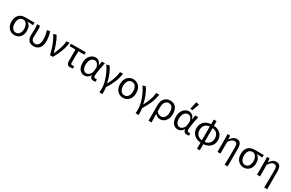

<svg xmlns="http://www.w3.org/2000/svg" viewBox="231 -2581 6930 4572"><g transform="rotate(30 3695.5 -295.5)"><path d="M263.9 12Q205.1 12 155.5 -16.9Q105.8 -45.7 75.9 -101.5Q45.9 -157.2 45.9 -237.7Q45.9 -323 77.5 -378.2Q109.1 -433.3 159.7 -459.7Q210.4 -486.1 268.1 -486.1H534.1V-415.6Q492.8 -419.4 456.9 -421.4Q420.9 -423.5 380.4 -423.8V-419.8Q425.5 -395.1 450.8 -345.5Q476 -295.8 476 -227.4Q476 -151.7 447.8 -98.2Q419.6 -44.6 371.5 -16.3Q323.4 12 263.9 12ZM264.6 -56.5Q303.1 -56.5 332.6 -78.1Q362.1 -99.8 379 -139.6Q395.8 -179.4 395.8 -234Q395.8 -282.6 380.6 -324.6Q365.3 -366.6 336.4 -392.1Q307.5 -417.6 265.9 -417.6Q227.5 -417.6 197 -397.9Q166.5 -378.2 148.7 -338.3Q130.9 -298.4 130.9 -237.7Q130.9 -182 148.4 -141.3Q165.9 -100.5 196 -78.5Q226.2 -56.5 264.6 -56.5Z M794.8 12Q737 12 695.4 -9.4Q653.9 -30.8 632 -73.9Q610.2 -116.9 610.2 -180.5Q610.2 -223.6 612.2 -266.5Q614.2 -309.5 614.2 -352.6Q614.2 -382 613.2 -414.9Q612.1 -447.9 606 -486.1H686.1Q691.4 -461.1 692.5 -433Q693.5 -404.9 693.5 -372.7Q693.5 -331.8 690.5 -276.4Q687.5 -220.9 687.5 -175.6Q687.5 -132.2 702.6 -106.1Q717.7 -80.1 742.4 -68.3Q767.1 -56.5 796.1 -56.5Q831.1 -56.5 858.6 -76.2Q886 -95.9 901.9 -136.5Q917.7 -177.2 917.7 -240.3Q917.7 -296 909.3 -354.1Q900.9 -412.2 877.6 -478.5L957.6 -498.1Q979.6 -435 990.4 -371.4Q1001.2 -307.8 1001.2 -243Q1001.2 -160.5 975.2 -103.5Q949.2 -46.5 902.6 -17.3Q855.9 12 794.8 12Z M1239.2 0Q1221.1 -89.2 1193.1 -175.4Q1165.1 -261.6 1129.4 -338.5Q1093.6 -415.4 1052.1 -477.3L1134.6 -498.1Q1159.5 -459.5 1183.3 -408.6Q1207.2 -357.7 1227.9 -301.5Q1248.6 -245.4 1265.1 -189.6Q1281.5 -133.9 1291.9 -84.6H1295.9Q1325.9 -146.8 1351.3 -214.7Q1376.8 -282.6 1394 -351.7Q1411.3 -420.7 1417.2 -486.1H1500Q1487.1 -401.5 1463.9 -322.7Q1440.7 -243.9 1405.2 -164.8Q1369.7 -85.8 1320.3 0Z M1798.4 12Q1761.3 12 1739.4 -2Q1717.6 -16 1708.2 -43.4Q1698.8 -70.7 1698.8 -110.3V-419.1H1536V-481.4L1605.7 -486.1H1943.8V-419.1H1779.5Q1777.8 -336.8 1776.9 -257.3Q1776.1 -177.7 1776.1 -104.3Q1776.1 -79.3 1786.4 -67.9Q1796.8 -56.5 1816.6 -56.5Q1828.7 -56.5 1840.4 -58.8Q1852.2 -61.1 1864.5 -64.5L1876.4 -0.9Q1862 3.5 1841.6 7.8Q1821.1 12 1798.4 12Z M2189.5 12Q2106 12 2053.9 -51.5Q2001.9 -115.1 2001.9 -234.2Q2001.9 -318.1 2031.8 -376.9Q2061.7 -435.7 2110.3 -466.9Q2159 -498.1 2215.1 -498.1Q2245.2 -498.1 2274.4 -485.6Q2303.6 -473.1 2327.3 -445.1Q2350.9 -417.1 2364.8 -370.9H2367.5L2387.8 -486.1H2469.3Q2459.3 -438.1 2448.8 -385.6Q2438.2 -333.1 2429.2 -281.8Q2420.1 -230.4 2414.3 -185.4Q2408.4 -140.4 2408.4 -106.8Q2408.4 -82.4 2422.5 -69.5Q2436.6 -56.5 2456.4 -56.5Q2464.6 -56.5 2473.6 -58.6Q2482.5 -60.7 2490.3 -63.7L2502.1 -0.9Q2492.1 3.5 2476.3 7.8Q2460.6 12 2438.9 12Q2395.9 12 2369.7 -12.1Q2343.5 -36.2 2343.2 -86.8H2340.4Q2284.6 12 2189.5 12ZM2206.2 -57.2Q2238.1 -57.2 2267.2 -77.7Q2296.4 -98.3 2315.9 -132.7Q2335.4 -167.1 2338.3 -207.9L2345.6 -299.5Q2332.2 -352.3 2312.2 -380.3Q2292.2 -408.4 2269.6 -418.6Q2246.9 -428.9 2224.1 -428.9Q2189 -428.9 2157.8 -407Q2126.6 -385 2106.7 -342.1Q2086.9 -299.2 2086.9 -234.9Q2086.9 -150.9 2118.7 -104Q2150.5 -57.2 2206.2 -57.2Z M2701.4 178.5Q2703.2 156.6 2704.2 139.4Q2705.3 122.2 2705.5 103.5Q2705.6 84.9 2705.6 58Q2705.6 -2.3 2689.2 -74.7Q2672.8 -147.2 2645 -221.5Q2617.1 -295.9 2582.4 -362.4Q2547.7 -429 2511.1 -477.3L2593.6 -498.1Q2616.4 -466.6 2640.1 -421.7Q2663.9 -376.9 2685.9 -323.4Q2707.9 -269.8 2725.6 -211.7Q2743.3 -153.6 2754.1 -96.9H2758.1Q2790 -158.2 2816.9 -222.1Q2843.9 -285.9 2862.3 -352.1Q2880.6 -418.4 2886.2 -486.1H2969Q2959.2 -424.6 2944.6 -368.8Q2930.1 -313 2907.7 -257Q2885.3 -201.1 2853.3 -139.6Q2821.3 -78.1 2775.7 -4.6Q2782.2 38.3 2784 87.4Q2785.9 136.5 2785.9 178.5Z M3249.4 12Q3188.5 12 3138.3 -17.7Q3088.2 -47.5 3058 -104.4Q3027.9 -161.3 3027.9 -242.4Q3027.9 -324.2 3058 -381.1Q3088.2 -438 3138.3 -468Q3188.5 -498.1 3249.4 -498.1Q3310.2 -498.1 3360.4 -468Q3410.6 -438 3440.7 -381.1Q3470.8 -324.2 3470.8 -242.4Q3470.8 -161.3 3440.7 -104.4Q3410.6 -47.5 3360.4 -17.7Q3310.2 12 3249.4 12ZM3249.4 -56.5Q3314.3 -56.5 3350 -107.4Q3385.8 -158.2 3385.8 -242.4Q3385.8 -298.7 3369.7 -341Q3353.5 -383.2 3323 -406.4Q3292.4 -429.6 3249.4 -429.6Q3206.3 -429.6 3175.8 -406.4Q3145.2 -383.2 3129.1 -341Q3112.9 -298.7 3112.9 -242.4Q3112.9 -158.2 3149 -107.4Q3185.1 -56.5 3249.4 -56.5Z M3696.4 178.5Q3698.2 156.6 3699.2 139.4Q3700.3 122.2 3700.5 103.5Q3700.6 84.9 3700.6 58Q3700.6 -2.3 3684.2 -74.7Q3667.8 -147.2 3640 -221.5Q3612.1 -295.9 3577.4 -362.4Q3542.7 -429 3506.1 -477.3L3588.6 -498.1Q3611.4 -466.6 3635.1 -421.7Q3658.9 -376.9 3680.9 -323.4Q3702.9 -269.8 3720.6 -211.7Q3738.3 -153.6 3749.1 -96.9H3753.1Q3785 -158.2 3811.9 -222.1Q3838.9 -285.9 3857.3 -352.1Q3875.6 -418.4 3881.2 -486.1H3964Q3954.2 -424.6 3939.6 -368.8Q3925.1 -313 3902.7 -257Q3880.3 -201.1 3848.3 -139.6Q3816.3 -78.1 3770.7 -4.6Q3777.2 38.3 3779 87.4Q3780.9 136.5 3780.9 178.5Z M4052 178.5V-248.2Q4052 -332.9 4081.2 -388.1Q4110.3 -443.3 4158.9 -470.7Q4207.4 -498.1 4266.4 -498.1Q4367.9 -498.1 4422 -431.8Q4476.1 -365.5 4476.1 -250.4Q4476.1 -167.6 4447.3 -109Q4418.6 -50.4 4372.7 -19.2Q4326.8 12 4275.7 12Q4236.9 12 4199.9 -3.1Q4162.8 -18.2 4129.3 -57Q4130.7 -13.4 4131.7 24.1Q4132.8 61.5 4133.5 98.6Q4134.3 135.7 4135 178.5ZM4261.5 -57.2Q4297.3 -57.2 4326.9 -80.3Q4356.6 -103.3 4373.8 -146.5Q4391.1 -189.7 4391.1 -249.7Q4391.1 -303.3 4377.7 -343.7Q4364.3 -384 4336.2 -406.5Q4308.1 -428.9 4262.9 -428.9Q4227.6 -428.9 4197.4 -408.6Q4167.3 -388.4 4148.9 -348.1Q4130.6 -307.9 4130.6 -246.9V-122.6Q4165 -81.9 4197.4 -69.5Q4229.8 -57.2 4261.5 -57.2Z M4756.5 12Q4673 12 4620.9 -51.5Q4568.9 -115.1 4568.9 -234.2Q4568.9 -318.1 4598.8 -376.9Q4628.7 -435.7 4677.3 -466.9Q4726 -498.1 4782.1 -498.1Q4812.2 -498.1 4841.4 -485.6Q4870.6 -473.1 4894.3 -445.1Q4917.9 -417.1 4931.8 -370.9H4934.5L4954.8 -486.1H5036.3Q5026.3 -438.1 5015.8 -385.6Q5005.2 -333.1 4996.2 -281.8Q4987.1 -230.4 4981.3 -185.4Q4975.4 -140.4 4975.4 -106.8Q4975.4 -82.4 4989.5 -69.5Q5003.6 -56.5 5023.4 -56.5Q5031.6 -56.5 5040.6 -58.6Q5049.5 -60.7 5057.3 -63.7L5069.1 -0.9Q5059.1 3.5 5043.3 7.8Q5027.6 12 5005.9 12Q4962.9 12 4936.7 -12.1Q4910.5 -36.2 4910.2 -86.8H4907.4Q4851.6 12 4756.5 12ZM4773.2 -57.2Q4805.1 -57.2 4834.2 -77.7Q4863.4 -98.3 4882.9 -132.7Q4902.4 -167.1 4905.3 -207.9L4912.6 -299.5Q4899.2 -352.3 4879.2 -380.3Q4859.2 -408.4 4836.6 -418.6Q4813.9 -428.9 4791.1 -428.9Q4756 -428.9 4724.8 -407Q4693.6 -385 4673.7 -342.1Q4653.9 -299.2 4653.9 -234.9Q4653.9 -150.9 4685.7 -104Q4717.5 -57.2 4773.2 -57.2ZM4830.9 -557.8 4773.8 -568.9 4816.4 -770.4 4901.5 -755Z M5385 178.5V-622.4H5461.4V178.5ZM5394.7 9.3Q5325.5 8.9 5264.6 -20.5Q5203.7 -49.8 5166.3 -106.2Q5128.9 -162.6 5128.9 -243.7Q5128.9 -324.8 5166.3 -380.8Q5203.7 -436.9 5264.6 -465.9Q5325.5 -495 5394.7 -495.4L5391 -431.8Q5342.6 -431.5 5302.1 -409.1Q5261.5 -386.7 5237.7 -344.6Q5213.9 -302.5 5213.9 -243.7Q5213.9 -184.9 5237.7 -142.5Q5261.5 -100.1 5302.1 -77.4Q5342.6 -54.6 5391 -54.3ZM5451.7 9.3 5455.4 -54.3Q5504.4 -54.6 5544.6 -77.4Q5584.8 -100.1 5608.6 -142.5Q5632.5 -184.9 5632.5 -243.7Q5632.5 -302.5 5609.9 -344.6Q5587.4 -386.7 5547.2 -409.1Q5507 -431.5 5455.4 -431.8L5451.7 -495.4Q5523.4 -495 5583.6 -465.9Q5643.9 -436.9 5680.7 -380.8Q5717.5 -324.8 5717.5 -243.7Q5717.5 -162.6 5680 -106.2Q5642.6 -49.8 5582 -20.5Q5521.5 8.9 5451.7 9.3Z M6145.4 178.5Q6146.8 119.3 6148.1 57.3Q6149.3 -4.7 6149.8 -66.4Q6150.4 -128.2 6150.8 -186.6Q6151.1 -245.1 6151.1 -297.4Q6151.1 -365.6 6133 -396.1Q6115 -426.7 6072.1 -426.7Q6045.4 -426.7 6022.8 -416.5Q6000.2 -406.4 5977.3 -382.6Q5954.4 -358.9 5927.3 -318.1V0H5845V-352.6Q5845 -382 5844 -414.9Q5842.9 -447.9 5838.1 -486.1H5913L5919.9 -384.6H5922.6Q5960.2 -441.5 6001.4 -469.8Q6042.6 -498.1 6096.1 -498.1Q6166.5 -498.1 6197.5 -449.5Q6228.4 -401 6228.4 -308V178.5Z M6567.9 12Q6509.1 12 6459.5 -16.9Q6409.8 -45.7 6379.9 -101.5Q6349.9 -157.2 6349.9 -237.7Q6349.9 -323 6381.5 -378.2Q6413.1 -433.3 6463.7 -459.7Q6514.4 -486.1 6572.1 -486.1H6838.1V-415.6Q6796.8 -419.4 6760.9 -421.4Q6724.9 -423.5 6684.4 -423.8V-419.8Q6729.5 -395.1 6754.8 -345.5Q6780 -295.8 6780 -227.4Q6780 -151.7 6751.8 -98.2Q6723.6 -44.6 6675.5 -16.3Q6627.4 12 6567.9 12ZM6568.6 -56.5Q6607.1 -56.5 6636.6 -78.1Q6666.1 -99.8 6683 -139.6Q6699.8 -179.4 6699.8 -234Q6699.8 -282.6 6684.6 -324.6Q6669.3 -366.6 6640.4 -392.1Q6611.5 -417.6 6569.9 -417.6Q6531.5 -417.6 6501 -397.9Q6470.5 -378.2 6452.7 -338.3Q6434.9 -298.4 6434.9 -237.7Q6434.9 -182 6452.4 -141.3Q6469.9 -100.5 6500 -78.5Q6530.2 -56.5 6568.6 -56.5Z M7232.4 178.5Q7233.8 119.3 7235.1 57.3Q7236.3 -4.7 7236.8 -66.4Q7237.4 -128.2 7237.8 -186.6Q7238.1 -245.1 7238.1 -297.4Q7238.1 -365.6 7220 -396.1Q7202 -426.7 7159.1 -426.7Q7132.4 -426.7 7109.8 -416.5Q7087.2 -406.4 7064.3 -382.6Q7041.4 -358.9 7014.3 -318.1V0H6932V-352.6Q6932 -382 6931 -414.9Q6929.9 -447.9 6925.1 -486.1H7000L7006.9 -384.6H7009.6Q7047.2 -441.5 7088.4 -469.8Q7129.6 -498.1 7183.1 -498.1Q7253.5 -498.1 7284.5 -449.5Q7315.4 -401 7315.4 -308V178.5Z"/></g></svg>

Font: Source Sans Variable
Style: Regular
Weight: 200
Designer: Paul D. Hunt
Foundry: Adobe Systems Incorporated
Version: Version 3.006;hotconv 1.0.111;makeotfexe 2.5.65597